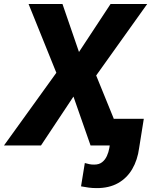

<svg xmlns="http://www.w3.org/2000/svg" viewBox="-64 -731 781 965"><path d="M250 -710.9 333 -469.7 491.7 -710.9H675.8L419.4 -351.6L562.5 0H391.1L305.2 -245.6L142.1 0H-43.9L219.2 -365.2L79.6 -710.9ZM509.3 -133.8H658.7L635.3 12.7Q627.4 72.8 600.8 118.4Q574.2 164.1 529.1 189.5Q483.9 214.8 420.9 214.4Q400.9 214.4 381.8 211.9Q362.8 209.5 343.3 205.6L362.3 88.4Q373.5 91.8 385.7 94.2Q397.9 96.7 410.2 96.2Q434.1 96.2 449.2 84.2Q464.4 72.3 473.1 53.2Q481.9 34.2 485.4 13.2Z"/></svg>

Font: Roboto ExtraBold
Style: Italic
Weight: 800
Designer: Christian Robertson
Foundry: Google
Version: Version 3.009; 2024